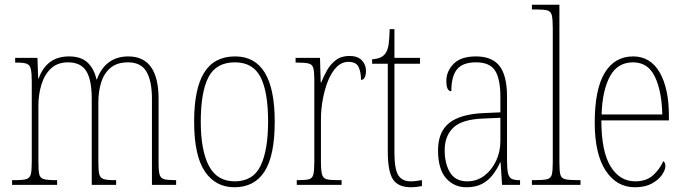

<svg xmlns="http://www.w3.org/2000/svg" viewBox="-20 -780 2888 810"><path d="M31 0V-20H44Q77 -20 91.5 -24.5Q106 -29 110 -45Q114 -61 114 -97V-435Q114 -472 110 -489Q106 -506 93 -511Q80 -516 50 -516H44V-536H138L141 -449H143Q177 -542 271 -542Q322 -542 349.5 -516Q377 -490 387 -445H389Q405 -491 438.5 -516.5Q472 -542 521 -542Q649 -542 649 -363V-92Q649 -58 653.5 -43Q658 -28 672.5 -24Q687 -20 719 -20H723V0H621V-364Q621 -438 598 -477.5Q575 -517 520 -517Q474 -517 446.5 -494Q419 -471 407 -433Q395 -395 395 -348V-95Q395 -60 399 -44.5Q403 -29 417.5 -24.5Q432 -20 463 -20H470V0H367V-364Q367 -443 344 -480Q321 -517 267 -517Q223 -517 195.5 -491.5Q168 -466 155 -424Q142 -382 142 -333V-97Q142 -61 145.5 -45Q149 -29 164.5 -24.5Q180 -20 214 -20H221V0Z M969 10Q889 10 844 -57Q799 -124 799 -267Q799 -406 841.5 -474Q884 -542 972 -542Q1139 -542 1139 -267Q1139 -123 1096 -56.5Q1053 10 969 10ZM970 -15Q1048 -15 1079.5 -81Q1111 -147 1111 -267Q1111 -393 1079 -455Q1047 -517 971 -517Q892 -517 859.5 -454.5Q827 -392 827 -267Q827 -145 861.5 -80Q896 -15 970 -15Z M1232 0V-20H1239Q1270 -20 1284 -24Q1298 -28 1302 -44.5Q1306 -61 1306 -97V-441Q1306 -476 1302 -492Q1298 -508 1282.5 -512Q1267 -516 1234 -516H1227V-536H1330L1333 -432H1335Q1345 -457 1359.5 -483Q1374 -509 1397 -526.5Q1420 -544 1454 -544Q1489 -544 1506.5 -525.5Q1524 -507 1524 -481Q1524 -465 1519 -454Q1514 -443 1503 -443Q1503 -475 1493 -497Q1483 -519 1450 -519Q1422 -519 1400.5 -497.5Q1379 -476 1364.5 -440.5Q1350 -405 1342 -362Q1334 -319 1334 -277V-97Q1334 -61 1338.5 -44.5Q1343 -28 1357.5 -24Q1372 -20 1403 -20H1421V0Z M1714 10Q1660 10 1638 -23Q1616 -56 1616 -141V-511H1550V-530Q1588 -532 1604 -552Q1616 -567 1619.5 -592.5Q1623 -618 1624 -657H1644V-536H1752V-511H1644V-138Q1644 -66 1660.5 -40.5Q1677 -15 1712 -15Q1725 -15 1735.5 -16.5Q1746 -18 1760 -20V5Q1735 10 1714 10Z M1948 10Q1895 10 1861.5 -28.5Q1828 -67 1828 -146Q1828 -224 1875.5 -261.5Q1923 -299 2022 -303L2091 -306V-371Q2091 -446 2069 -481.5Q2047 -517 1988 -517Q1932 -517 1908 -487.5Q1884 -458 1884 -395Q1863 -395 1863 -439Q1863 -479 1893.5 -510.5Q1924 -542 1988 -542Q2056 -542 2087.5 -501.5Q2119 -461 2119 -372V-105Q2119 -68 2123 -50Q2127 -32 2138 -26Q2149 -20 2170 -20H2174V0H2098L2092 -95H2090Q2078 -68 2060 -44Q2042 -20 2015 -5Q1988 10 1948 10ZM1951 -15Q1992 -15 2023.5 -39Q2055 -63 2073 -101.5Q2091 -140 2091 -185V-283L2021 -280Q1930 -277 1893 -242Q1856 -207 1856 -146Q1856 -90 1878.5 -52.5Q1901 -15 1951 -15Z M2224 0V-20H2235Q2272 -20 2288 -24Q2304 -28 2308 -43.5Q2312 -59 2312 -94V-662Q2312 -699 2308 -715.5Q2304 -732 2289.5 -736Q2275 -740 2245 -740H2224V-760H2340V-94Q2340 -59 2344 -43.5Q2348 -28 2364.5 -24Q2381 -20 2417 -20H2429V0Z M2659 10Q2581 10 2535 -60.5Q2489 -131 2489 -262Q2489 -403 2531 -472.5Q2573 -542 2651 -542Q2724 -542 2763 -474.5Q2802 -407 2802 -291V-272H2517Q2517 -142 2555.5 -78.5Q2594 -15 2660 -15Q2707 -15 2735.5 -41Q2764 -67 2778 -100Q2787 -95 2787 -79Q2787 -63 2772.5 -42Q2758 -21 2729.5 -5.5Q2701 10 2659 10ZM2774 -297Q2772 -395 2743 -456Q2714 -517 2651 -517Q2585 -517 2553 -457.5Q2521 -398 2518 -297Z"/></svg>

Font: Noto Serif Sinhala Condensed Thin
Style: Regular
Weight: 100
Width: 3
Designer: Jelle Bosma - Monotype Design Team
Foundry: Monotype Imaging Inc.
Version: Version 2.007; ttfautohint (v1.8.4.7-5d5b)